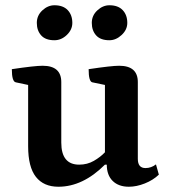

<svg xmlns="http://www.w3.org/2000/svg" viewBox="-20 -698 646 730"><path d="M202 12Q146 12 116.5 -25.5Q87 -63 87 -142V-375L40 -385Q25 -388 25 -435Q112 -448 142 -448Q213 -448 213 -386V-156Q213 -72 281 -72Q312 -72 337 -86.5Q362 -101 379 -119V-375L331 -385Q317 -388 317 -435Q404 -448 433 -448Q504 -448 504 -386V-94Q504 -59 533 -59Q555 -59 573 -73L584 -34Q562 -13 530.5 -0.5Q499 12 470 12Q431 12 408.5 -10Q386 -32 386 -72H379Q295 12 202 12ZM396 -545Q362 -545 345.5 -563.5Q329 -582 329 -611Q329 -639 350 -658.5Q371 -678 396 -678Q429 -678 446.5 -659.5Q464 -641 464 -611Q464 -585 442.5 -565Q421 -545 396 -545ZM187 -545Q153 -545 136.5 -563.5Q120 -582 120 -611Q120 -639 141 -658.5Q162 -678 187 -678Q220 -678 237.5 -659.5Q255 -641 255 -611Q255 -585 234 -565Q213 -545 187 -545Z"/></svg>

Font: Petrona
Style: Bold
Weight: 700
Designer: Ringo R. Seeber
Foundry: Ringo R. Seeber
Version: Version 2.001; ttfautohint (v1.8.3)